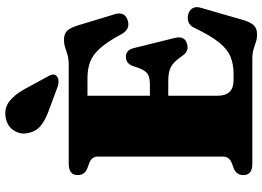

<svg xmlns="http://www.w3.org/2000/svg" viewBox="-154 -828 1000 732"><g transform="rotate(-90 346.0 -462.0)"><path d="M44.5 -666Q44.5 -700 87.5 -700H464.5Q487.5 -700 502.5 -704.5Q517.5 -709 530.8 -713.5Q544 -718 561.5 -718Q584 -718 595.5 -705.2Q607 -692.5 615.5 -664L658 -523.5Q668.5 -487.5 637 -476Q601 -463 581.5 -499.5Q553 -552.5 528.2 -580.2Q503.5 -608 476.5 -618.2Q449.5 -628.5 414.5 -628.5H347V-390.5H390.5Q421.5 -390.5 434.8 -402.8Q448 -415 458.5 -450Q467.5 -482 495 -482Q521.5 -482 528.5 -452.5L567.5 -295Q576 -259.5 548 -250Q518.5 -239.5 501 -264.5Q485 -287.5 471.8 -299.5Q458.5 -311.5 442.2 -316Q426 -320.5 400 -320.5H347V-132.5Q347 -71.5 406 -71.5H429.5Q467 -71.5 495.8 -83.2Q524.5 -95 550.5 -127.2Q576.5 -159.5 605.5 -220.5Q620 -251.5 654.5 -245Q672 -241.5 680 -228.8Q688 -216 682.5 -197L636 -36Q628 -8.5 616.2 4.8Q604.5 18 580 18Q564.5 18 551.8 13.5Q539 9 523.8 4.5Q508.5 0 485.5 0H87.5Q44.5 0 44.5 -34Q44.5 -61 70.5 -71L89.5 -78Q115 -88 115 -111V-589Q115 -612.5 89.5 -622L70.5 -629Q44.5 -639 44.5 -666ZM370.5 -871.5 419 -782.5Q425 -773 427.2 -764Q429.5 -755 423 -747Q416.5 -740 405.2 -739Q394 -738 383.5 -741.5L292 -775.5Q254 -789 232 -807.2Q210 -825.5 204.5 -857Q198.5 -883 214.2 -908.5Q230 -934 262.5 -940Q298 -947 324 -927.5Q350 -908 370.5 -871.5Z"/></g></svg>

Font: Fraunces 9pt S000 Black
Style: Regular
Weight: 900
Version: Version 1.000; ttfautohint (v1.8.3)